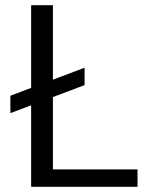

<svg xmlns="http://www.w3.org/2000/svg" viewBox="-20 -720 592 740"><path d="M20 -284V-351L306 -459V-392ZM100 0V-700H184V-67H510V0Z"/></svg>

Font: DM Sans 18pt
Style: Regular
Weight: 400
Designer: Colophon Foundry, Jonny Pinhorn
Foundry: Colophon Foundry
Version: Version 4.004;gftools[0.9.30]